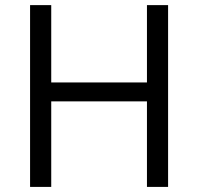

<svg xmlns="http://www.w3.org/2000/svg" viewBox="-20 -734 778 754"><path d="M640.1 0H557.1V-335.9H181.2V0H98.1V-713.9H181.2V-410.2H557.1V-713.9H640.1Z"/></svg>

Font: Samim FD
Style: FD
Weight: 400
Foundry: DejaVu fonts team - Redesigned by Saber Rastikerdar
Version: Version 4.00 December 17, 2020